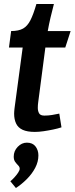

<svg xmlns="http://www.w3.org/2000/svg" viewBox="-20 -653 375 965"><path d="M251 -633Q242 -599 234 -565Q226 -531 220 -497H335L308 -414H208L172 -139Q171 -132 170.5 -125Q170 -118 170 -111Q170 -95 176.5 -83.5Q183 -72 203 -72Q222 -72 241 -75Q260 -78 278 -82L289 -13Q271 -7 247 -2Q223 3 199 6.5Q175 10 155 10Q117 10 94 -0.5Q71 -11 61 -32Q51 -53 51 -82Q51 -87 51.5 -92.5Q52 -98 52.5 -104Q53 -110 54 -116L94 -414H25L36 -497Q74 -497 96 -509.5Q118 -522 133 -551.5Q148 -581 163 -633ZM115 64Q144 64 158.5 83Q173 102 173 128Q173 160 157 190.5Q141 221 115 247Q89 273 60 292L32 258Q41 251 52 239Q63 227 71 215Q79 203 79 195Q79 186 71.5 178.5Q64 171 56.5 161Q49 151 49 134Q49 106 69 85Q89 64 115 64Z"/></svg>

Font: Rosario
Style: Italic
Weight: 400
Italic angle: -8.05°
Designer: Hector Gatti
Foundry: Omnibus Type
Version: Version 1.201